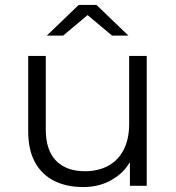

<svg xmlns="http://www.w3.org/2000/svg" viewBox="-20 -751 712 776"><path d="M316 5Q249 5 199 -20Q149 -45 121.5 -95Q94 -145 94 -220V-525H165V-228Q165 -144 206.5 -101.5Q248 -59 323 -59Q378 -59 418.5 -81.5Q459 -104 480.5 -147Q502 -190 502 -250V-525H573V0H505V-96Q481 -54 438 -28Q386 5 316 5ZM169 -607 298 -731H370L499 -607H433L334 -690L235 -607Z"/></svg>

Font: Modern
Style: Small
Weight: 400
Designer: Julieta Ulanovsky
Foundry: Julieta Ulanovsky
Version: Version 8.000